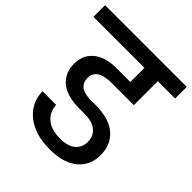

<svg xmlns="http://www.w3.org/2000/svg" viewBox="-229 -876 1029 1029"><g transform="rotate(45 285.5 -362.0)"><path d="M595.2 -651.9H463.9V-470.2H290Q275.9 -470.2 252.9 -466.8Q235.4 -464.4 219.2 -456.1Q204.6 -448.7 194.8 -434.1Q185.1 -421.4 185.1 -397.9Q185.1 -377.9 192.9 -363.8Q201.7 -348.1 212.9 -341.8Q226.1 -333 243.2 -330.1Q258.3 -326.2 277.8 -326.2H323.2Q354.5 -326.2 397 -317.9Q433.6 -309.1 462.9 -289.1Q491.2 -269.5 509.8 -235.8Q527.8 -203.1 527.8 -154.8Q527.8 -78.1 474.1 -32.2Q418.5 16.1 313 16.1Q256.8 16.1 211.9 2.9Q163.1 -13.2 134.8 -36.1Q102.1 -61.5 84 -97.2Q66.4 -131.3 64.9 -176.8H168.9Q170.4 -126 207 -95.2Q242.7 -64 310.1 -64Q369.6 -64 399.9 -89.8Q429.2 -116.2 429.2 -155.8Q429.2 -182.6 418.9 -201.2Q409.2 -218.3 391.1 -231Q370.6 -243.7 352.1 -247.1Q332 -251 304.2 -251H265.1Q231.4 -251 202.1 -257.8Q169.9 -263.7 142.1 -280.8Q115.7 -296.9 98.1 -327.1Q80.1 -355.5 80.1 -400.9Q80.1 -438.5 95.2 -467.8Q109.4 -494.1 136.2 -513.2Q164.1 -531.2 193.8 -538.1Q223.1 -544.9 261.2 -544.9H362.8V-651.9H-23.9V-740.2H595.2Z"/></g></svg>

Font: PoppinsZ Medium
Style: Regular
Weight: 500
Designer: Ninad Kale (Devanagari), Jonny Pinhorn (Latin)
Foundry: Indian Type Foundry
Version: Version 3.002;FEAKit 1.0